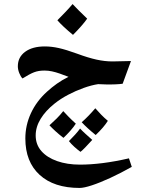

<svg xmlns="http://www.w3.org/2000/svg" viewBox="-20 -774 695 947"><path d="M373 153Q246 153 175.5 88.5Q105 24 105 -91Q105 -156 132.5 -215.5Q160 -275 212 -322Q235 -343 261 -361.5Q287 -380 318 -395Q295 -404 275 -411Q255 -418 236.5 -422Q218 -426 199 -426Q170 -426 148 -417.5Q126 -409 91 -387Q82 -396 75 -413.5Q68 -431 68 -447Q68 -492 104 -518.5Q140 -545 201 -545Q234 -545 270 -537Q306 -529 361 -509Q415 -489 456 -480Q497 -471 535 -471L626 -473L585 -361Q572 -359 549.5 -358Q527 -357 504 -357.5Q481 -358 464 -359Q431 -354 392 -340Q353 -326 316 -306.5Q279 -287 249 -263Q205 -228 180.5 -188Q156 -148 156 -106Q156 -61 184 -29Q212 3 261.5 20.5Q311 38 375 38Q426 38 486 30.5Q546 23 616 7L630 49Q575 80 524 103.5Q473 127 433.5 140Q394 153 373 153ZM340 -602Q289 -644 263 -674Q286 -697 304.5 -716.5Q323 -736 338 -754Q349 -742 367 -724Q385 -706 410 -682Q398 -665 380.5 -645Q363 -625 340 -602ZM293 -94Q271 -111 253.5 -127Q236 -143 224 -156Q243 -173 260 -190Q277 -207 292 -226Q301 -216 316.5 -200Q332 -184 354 -164Q342 -146 326.5 -128.5Q311 -111 293 -94ZM452 -108Q431 -125 414 -140.5Q397 -156 383 -171Q400 -186 417 -203.5Q434 -221 450 -240Q464 -224 479 -208.5Q494 -193 512 -178Q492 -146 452 -108ZM377 -25Q362 -36 346.5 -50Q331 -64 320 -78Q336 -94 350.5 -110Q365 -126 375 -140Q385 -129 401 -114.5Q417 -100 435 -84Q416 -63 401 -47.5Q386 -32 377 -25Z"/></svg>

Font: Noto Naskh Arabic UI
Style: Regular
Weight: 400
Designer: Monotype Design Team, David Williams, Mohamad Dakak and Nizar Qandah
Foundry: Monotype Imaging Inc.
Version: Version 2.014